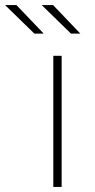

<svg xmlns="http://www.w3.org/2000/svg" viewBox="-100 -740 375 760"><path d="M111 0V-519H144V0ZM181 -607 65 -720H110L218 -607ZM36 -607 -80 -720H-35L73 -607Z"/></svg>

Font: Montserrat ExtraLight
Style: Regular
Weight: 200
Designer: Julieta Ulanovsky
Foundry: Julieta Ulanovsky
Version: Version 9.000; ttfautohint (v1.8.4.7-5d5b)